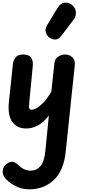

<svg xmlns="http://www.w3.org/2000/svg" viewBox="-20 -947 642 1430"><path d="M175.5 10Q107.5 10 71.8 -38.8Q36 -87.5 46.5 -187.5L76 -469.5Q78.5 -495 95.2 -518Q112 -541 153 -541Q197 -541 212.2 -517Q227.5 -493 224.5 -460.5L197.5 -178Q194 -144.5 199.2 -137Q204.5 -129.5 217 -129.5Q226.5 -129.5 247.2 -139Q268 -148.5 297.8 -177.2Q327.5 -206 362.5 -264.5L385 -476Q388.5 -509 412.8 -525Q437 -541 465.5 -541Q496 -541 518.5 -520.5Q541 -500 537 -461.5L469 186Q454.5 324.5 380.5 393.8Q306.5 463 199 463Q137.5 463 90.2 436.5Q43 410 19.5 381Q-5 353 0.8 320.5Q6.5 288 33.5 270.5Q64 251 84.2 260.2Q104.5 269.5 117 282Q136.5 302.5 160 313.2Q183.5 324 208 324Q252 324 281 290.8Q310 257.5 318 175.5L344 -87Q300.5 -31 258.5 -10.5Q216.5 10 175.5 10ZM353 -664Q330 -678 321.8 -704.2Q313.5 -730.5 330 -758L407 -885.5Q431 -925.5 463.8 -927.2Q496.5 -929 519.5 -907.5Q543 -886.5 545.2 -856.5Q547.5 -826.5 529 -802L436.5 -679.5Q418 -655 396.2 -653Q374.5 -651 353 -664Z"/></svg>

Font: Edu SA Hand
Style: Bold
Weight: 700
Designer: Tina and Corey Anderson, Eben Sorkin, Mirko Velimirovic
Foundry: Google for Education
Version: Version 2.000